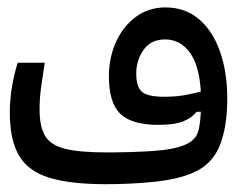

<svg xmlns="http://www.w3.org/2000/svg" viewBox="-20 -484 626 507"><path d="M259.8 2.4Q166 2.4 110.4 -14.6Q54.7 -31.7 30.3 -73Q5.9 -114.3 5.9 -187.5Q5.9 -224.1 12.7 -260.5Q19.5 -296.9 26.9 -318.4H98.1Q91.8 -278.3 88.1 -250.5Q84.5 -222.7 84.5 -194.8Q84.5 -149.4 99.4 -124.8Q114.3 -100.1 153.1 -90.8Q191.9 -81.5 263.2 -81.5Q322.8 -81.5 379.4 -85Q436 -88.4 467.3 -101.1Q489.7 -110.4 499 -126.7Q508.3 -143.1 510.3 -189L498.5 -188.5Q487.3 -173.3 464.4 -163.8Q441.4 -154.3 397.9 -154.3Q328.6 -154.3 298.1 -183.1Q267.6 -211.9 267.6 -282.7Q267.6 -331.5 286.1 -372.8Q304.7 -414.1 338.4 -439.2Q372.1 -464.4 417 -464.4Q468.8 -464.4 505.1 -433.6Q541.5 -402.8 560.8 -348.4Q580.1 -293.9 580.1 -223.6Q580.1 -148.4 560.1 -99.1Q540 -49.8 490.7 -28.3Q450.7 -10.7 389.9 -4.2Q329.1 2.4 259.8 2.4ZM510.3 -242.2Q506.3 -311.5 481 -345.7Q455.6 -379.9 416 -379.9Q378.9 -379.9 359.4 -352.8Q339.8 -325.7 339.8 -289.6Q339.8 -254.9 354.7 -241.7Q369.6 -228.5 414.1 -228.5Q442.9 -228.5 465.6 -232.4Q488.3 -236.3 510.3 -242.2Z"/></svg>

Font: CaskaydiaMono NF SemiLight
Style: Regular
Weight: 350
Designer: Aaron Bell
Foundry: Saja Typeworks
Version: Version 2111.001; ttfautohint (v1.8.4);Nerd Fonts 3.1.1